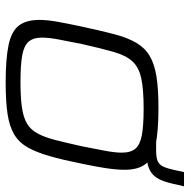

<svg xmlns="http://www.w3.org/2000/svg" viewBox="-16 -630 654 661"><g transform="rotate(90 310.5 -299.0)"><path d="M430 -476 437 -510H498Q522 -510 534.5 -515.5Q547 -521 553.5 -535.5Q560 -550 565 -574L572 -606H621L615 -581Q609 -550 600.5 -529.5Q592 -509 579 -497.5Q566 -486 545 -481Q524 -476 492 -476ZM264 8Q182 8 134.5 -2Q87 -12 67.5 -37.5Q48 -63 48 -108Q48 -135 54.5 -171Q61 -207 71 -254Q85 -319 97 -365Q109 -411 126.5 -441Q144 -471 171.5 -487.5Q199 -504 242 -511Q285 -518 350 -518Q432 -518 479 -508Q526 -498 545 -472.5Q564 -447 564 -402Q564 -374 558.5 -337.5Q553 -301 543 -254Q530 -189 517 -143.5Q504 -98 487 -68Q470 -38 442.5 -21.5Q415 -5 372 1.5Q329 8 264 8ZM262 -43Q315 -43 349.5 -48Q384 -53 405 -65.5Q426 -78 439 -102Q452 -126 461.5 -163Q471 -200 483 -254Q492 -300 498.5 -334Q505 -368 505 -392Q505 -423 491 -439Q477 -455 444 -461Q411 -467 353 -467Q286 -467 248 -458.5Q210 -450 190 -427.5Q170 -405 158 -363Q146 -321 131 -254Q122 -209 115.5 -175Q109 -141 109 -117Q109 -87 123 -71Q137 -55 170 -49Q203 -43 262 -43Z"/></g></svg>

Font: Saira SemiExpanded Light
Style: Italic
Weight: 300
Width: 6
Italic angle: -12°
Designer: Hector Gatti with collaboration of the Omnibus-Type team
Foundry: Omnibus-Type
Version: Version 1.101